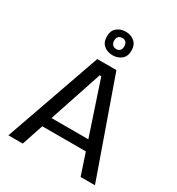

<svg xmlns="http://www.w3.org/2000/svg" viewBox="-206 -1017 1060 1147"><g transform="rotate(30 324.5 -443.5)"><path d="M26 0 258 -660H390L623 0H524L330 -583H319L125 0ZM136 -148V-218H525V-148ZM325 -725Q289 -725 264.5 -745.5Q240 -766 240 -806Q240 -847 265 -867Q290 -887 324 -887Q361 -887 385.5 -866Q410 -845 410 -806Q410 -765 385 -745Q360 -725 325 -725ZM326 -768Q342 -768 351 -778Q360 -788 360 -805Q360 -824 351 -834Q342 -844 326 -844Q309 -844 299.5 -834.5Q290 -825 290 -807Q290 -789 299.5 -778.5Q309 -768 326 -768Z"/></g></svg>

Font: Bricolage Grotesque 28pt
Style: Regular
Weight: 400
Version: Version 1.001;gftools[0.9.33.dev8+g029e19f]